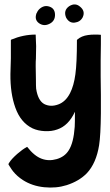

<svg xmlns="http://www.w3.org/2000/svg" viewBox="-20 -579 494 866"><path d="M435 -152V-110V-68Q434 32 427 76Q414 157 372 202Q337 238 281 256Q234 271 179.5 265.5Q125 260 83 233Q57 216 40 195Q34 188 24 172Q18 163 18 161.5Q18 160 22 154Q32 138 58 115Q81 95 101 84Q102 83 103 84Q135 125 168 137Q200 149 236 138.5Q272 128 290 99Q312 65 317 -7Q318 -21 318 -75Q289 -12 238 5Q213 14 182 12.5Q151 11 127 0Q73 -26 49 -94Q26 -158 27 -245Q27 -252 28 -280Q29 -308 29 -316V-359V-398Q29 -399 30 -400Q85 -423 140 -423Q141 -423 141 -422Q141 -415 142 -394.5Q143 -374 143 -371Q143 -351 142 -314Q140 -296 142 -221Q142 -189 143 -179Q151 -126 179 -110Q208 -95 243 -108Q276 -120 296 -159Q313 -192 320 -244Q327 -294 327 -398Q327 -399 328 -400Q347 -417 377 -421Q391 -423 406 -423H420L435 -422V-379Q435 -340 434 -307V-234Q434 -222 434.5 -192.5Q435 -163 435 -152ZM145 -520 146 -521Q152 -536 166.5 -545Q181 -554 196 -551Q226 -545 228 -516Q230 -484 202 -471Q177 -459 155 -475Q134 -491 145 -520ZM317 -477Q292 -474 278 -500Q265 -532 292 -551Q319 -568 341 -549Q366 -529 353 -501Q342 -480 317 -477Z"/></svg>

Font: Tovari Sans
Style: Bold
Weight: 700
Designer: Verneri Kontto, Denis Ignatov
Foundry: Verneri Kontto
Version: Version 1.10 May 7, 2019